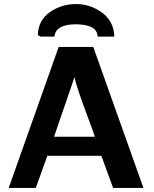

<svg xmlns="http://www.w3.org/2000/svg" viewBox="-20 -929 761 949"><path d="M167 -756Q169 -828 226 -868.5Q283 -909 356 -909Q427 -909 485 -866Q543 -823 545 -748H463Q460 -781 433 -794.5Q406 -808 356 -809Q255 -809 249 -748H180ZM23 0 270 -697H441L689 0H539L481 -159H214L157 0ZM247 -253H449Q439 -283 414 -350Q389 -417 371.5 -468Q354 -519 348 -548Q338 -516 305.5 -423Q273 -330 247 -253Z"/></svg>

Font: Coval
Style: ExtraBold
Weight: 800
Foundry: Context Ltd
Version: Version 001.000